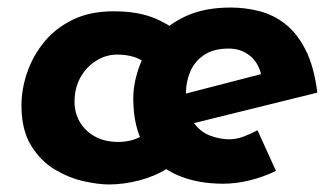

<svg xmlns="http://www.w3.org/2000/svg" viewBox="-20 -477 890 510"><path d="M269 13Q242 13 203 4.5Q164 -4 126 -26.5Q88 -49 62.5 -90.5Q37 -132 37 -197Q37 -240 52 -284Q67 -328 97 -365Q127 -402 173 -424.5Q219 -447 282 -447Q349 -447 394.5 -427Q440 -407 469 -378L390 -293Q377 -306 352 -319Q327 -332 291 -332Q262 -332 236 -316Q210 -300 194 -272Q178 -244 178 -207Q178 -177 192 -153Q206 -129 232 -114.5Q258 -100 294 -100Q314 -100 331.5 -105Q349 -110 363 -120L422 -28Q392 -9 350.5 2Q309 13 269 13ZM588 -107Q608 -107 626.5 -114Q645 -121 664 -131L713 -23Q680 -7 643.5 2Q607 11 573 11Q501 11 447.5 -13.5Q394 -38 364 -88.5Q334 -139 334 -215Q334 -254 348.5 -296Q363 -338 393.5 -374.5Q424 -411 473.5 -434Q523 -457 593 -457Q631 -457 668.5 -447.5Q706 -438 737.5 -413.5Q769 -389 791.5 -345Q814 -301 823 -231L471 -144L449 -222L723 -293L674 -278Q666 -312 642.5 -330Q619 -348 588 -348Q547 -348 522 -331Q497 -314 485.5 -287Q474 -260 474 -231Q474 -181 492.5 -154Q511 -127 537.5 -117Q564 -107 588 -107Z"/></svg>

Font: Josefin Sans Thin
Style: Bold Italic
Weight: 700
Italic angle: -7°
Version: Version 2.000